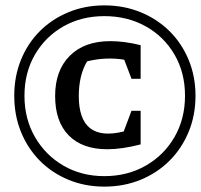

<svg xmlns="http://www.w3.org/2000/svg" viewBox="-20 -683 747 714"><path d="M368 11Q296 11 234.5 -14.5Q173 -40 128 -85.5Q83 -131 58 -192.5Q33 -254 33 -327Q33 -399 58 -460.5Q83 -522 128 -567Q173 -612 234.5 -637.5Q296 -663 368 -663Q441 -663 503 -637.5Q565 -612 610.5 -567Q656 -522 681.5 -460.5Q707 -399 707 -327Q707 -254 681.5 -192.5Q656 -131 610.5 -85.5Q565 -40 503 -14.5Q441 11 368 11ZM368 -28Q454 -28 522 -67Q590 -106 629 -173.5Q668 -241 668 -327Q668 -413 629 -480Q590 -547 522 -585Q454 -623 368 -623Q283 -623 216 -585Q149 -547 110 -480Q71 -413 71 -327Q71 -241 110 -173.5Q149 -106 216 -67Q283 -28 368 -28ZM379 -128Q286 -128 235.5 -179.5Q185 -231 185 -326Q185 -421 239.5 -475.5Q294 -530 390 -530Q443 -530 503 -515V-390H469L442 -461Q374 -472 304 -455Q273 -403 273 -326Q273 -153 440 -194L469 -271H503V-146Q434 -128 379 -128Z"/></svg>

Font: Piazzolla SC SemiBold
Style: Italic
Weight: 600
Italic angle: -11.3°
Designer: Juan Pablo del Peral
Foundry: Huerta Tipografica
Version: Version 1.330